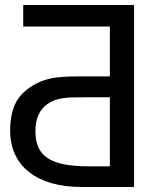

<svg xmlns="http://www.w3.org/2000/svg" viewBox="-20 -747 629 767"><path d="M515.6 -727.1H72.8V-641.1H418.9V-441.9H302.2C252 -441.9 215.3 -439.9 192.4 -435.5C145 -427.2 104.5 -406.7 70.8 -374.5C37.1 -341.8 20.5 -292 20.5 -225.1C20.5 -83.5 127.9 0 305.2 0H515.6ZM335 -82.5C179.2 -82.5 121.6 -124 121.6 -223.1C121.6 -274.4 138.2 -310.5 171.4 -332.5C183.6 -340.8 196.8 -347.2 210.4 -350.6C223.6 -354 238.8 -356.4 255.4 -357.4C272 -357.9 297.9 -358.4 332.5 -358.4H418.9V-82.5Z"/></svg>

Font: SG Kara
Style: Regular
Weight: 400
Designer: Damoon Khanjanzadeh
Version: Version 1.000